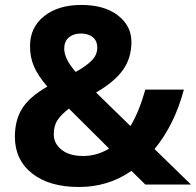

<svg xmlns="http://www.w3.org/2000/svg" viewBox="-20 -744 790 774"><path d="M419.9 -145 257.8 -306.2Q227.5 -283.2 211.9 -259.8Q196.3 -236.3 196.8 -200.7Q197.3 -165 228.5 -140.1Q259.8 -115.2 315.4 -115.2Q371.1 -115.2 419.9 -145ZM306.6 -608.9Q276.4 -608.9 257.8 -593.3Q239.3 -577.6 238.8 -548.8Q238.8 -506.3 285.2 -454.1Q329.1 -478.5 350.6 -501Q372.1 -523.4 372.1 -551.8Q372.1 -579.1 354.5 -593.8Q336.9 -608.4 306.6 -608.9ZM40 -192.9Q40 -259.8 69.3 -306.6Q98.6 -353.5 170.9 -395Q133.8 -437.5 117.2 -475.6Q100.6 -513.7 101.1 -559.1Q101.1 -633.3 157.7 -678.7Q214.8 -724.1 307.6 -724.1Q400.4 -724.1 455.1 -682.1Q509.8 -640.1 509.8 -575.2Q509.8 -509.8 475.6 -461.9Q441.4 -414.1 367.2 -371.1L505.9 -235.8Q540.5 -293 565.9 -382.8H721.2Q684.1 -242.2 603 -143.1L750 0H565.9L509.8 -55.2Q417 9.8 297.9 9.8Q178.7 9.8 109.4 -44.9Q40 -99.6 40 -192.9Z"/></svg>

Font: OpenSansHebrew-Bold
Style: Bold
Weight: 700
Foundry: Ascender Corporation, Yanek Iontef
Version: Version 2.001;PS 002.001;hotconv 1.0.70;makeotf.lib2.5.58329